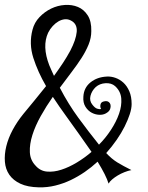

<svg xmlns="http://www.w3.org/2000/svg" viewBox="-20 -762 621 804"><path d="M427.7 -441.4Q445.3 -442.4 463.4 -436Q481.4 -429.7 496.6 -416Q511.7 -402.3 521.5 -379.9Q531.2 -357.4 531.2 -326.2Q531.2 -307.6 523.4 -283.7Q515.6 -259.8 502 -232.4Q488.3 -205.1 468.8 -176.8Q449.2 -148.4 424.8 -121.1Q447.3 -96.7 471.2 -82Q495.1 -67.4 530.3 -49.8Q515.6 -46.9 501 -41Q486.3 -35.2 473.1 -27.3Q460 -19.5 449.7 -10.7Q439.5 -2 434.6 6.8Q429.7 -9.8 418 -33.2Q406.2 -56.6 388.7 -85Q363.3 -61.5 335 -42Q306.6 -22.5 275.9 -7.8Q245.1 6.8 211.4 15.1Q177.7 23.4 142.6 22.5Q95.7 21.5 65.4 7.3Q35.2 -6.8 19 -30.3Q2.9 -53.7 0.5 -84.5Q-2 -115.2 6.3 -149.4Q14.6 -183.6 33.2 -218.3Q51.8 -252.9 78.1 -285.2Q99.6 -310.5 123.5 -340.3Q147.5 -370.1 172.9 -401.4Q138.7 -460 119.6 -519.5Q100.6 -579.1 116.2 -637.7Q124 -668 145.5 -690.4Q167 -712.9 194.3 -726.1Q221.7 -739.3 251.5 -741.2Q281.2 -743.2 306.2 -732.9Q331.1 -722.7 347.2 -697.8Q363.3 -672.9 362.3 -631.8Q362.3 -603.5 351.1 -575.7Q339.8 -547.9 321.3 -519Q302.7 -490.2 279.3 -459.5Q255.9 -428.7 230.5 -394.5Q266.6 -325.2 308.6 -268.1Q350.6 -210.9 394.5 -156.2Q421.9 -183.6 444.3 -217.8Q466.8 -252 478.5 -285.6Q490.2 -319.3 487.8 -349.6Q485.4 -379.9 461.9 -401.4Q446.3 -415 421.9 -413.6Q397.5 -412.1 380.9 -397.5Q364.3 -381.8 358.9 -360.8Q353.5 -339.8 367.2 -323.2Q377 -310.5 386.2 -307.1Q395.5 -303.7 403.3 -305.7Q398.4 -313.5 400.9 -324.7Q403.3 -335.9 418 -337.9Q428.7 -339.8 435.1 -335Q441.4 -330.1 442.9 -322.3Q444.3 -314.5 441.4 -306.2Q438.5 -297.9 430.7 -292Q417 -281.2 398.9 -281.2Q380.9 -281.2 364.7 -289.6Q348.6 -297.9 337.9 -314.9Q327.1 -332 329.1 -357.4Q331.1 -394.5 358.9 -417Q386.7 -439.5 427.7 -441.4ZM181.6 -625Q155.3 -568.4 186.5 -488.3Q191.4 -476.6 196.3 -465.8Q201.2 -455.1 206.1 -444.3Q226.6 -472.7 243.7 -498.5Q260.7 -524.4 274.4 -549.8Q286.1 -572.3 293 -592.3Q299.8 -612.3 301.3 -628.9Q302.7 -645.5 296.4 -657.7Q290 -669.9 275.4 -676.8Q263.7 -682.6 250.5 -681.2Q237.3 -679.7 224.6 -672.4Q211.9 -665 200.7 -652.8Q189.5 -640.6 181.6 -625ZM128.9 -68.4Q148.4 -45.9 176.8 -43.5Q205.1 -41 236.8 -51.3Q268.6 -61.5 301.8 -81.5Q335 -101.6 363.3 -126Q338.9 -161.1 311.5 -199.7Q284.2 -238.3 255.9 -277.3Q242.2 -295.9 228.5 -315.9Q214.8 -335.9 201.2 -356.4Q173.8 -317.4 150.9 -276.4Q127.9 -235.4 115.7 -196.8Q103.5 -158.2 105 -125Q106.4 -91.8 128.9 -68.4Z"/></svg>

Font: Mystery Quest
Style: Regular
Weight: 400
Designer: Squid
Foundry: Font Diner, Inc DBA Sideshow
Version: Version 1.000